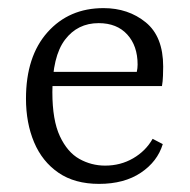

<svg xmlns="http://www.w3.org/2000/svg" viewBox="-20 -443 468 473"><path d="M44 -200Q44 -304 97 -363.5Q150 -423 235 -423Q296 -423 339 -388Q382 -353 382 -279Q382 -270 381.5 -256Q381 -242 379 -231H90V-266H317Q318 -271 318.5 -275Q319 -279 319 -284Q319 -330 293.5 -358Q268 -386 223 -386Q171 -386 140 -345Q109 -304 109 -216Q109 -147 127.5 -107.5Q146 -68 175.5 -51.5Q205 -35 239 -35Q277 -35 308 -53Q339 -71 356 -101L381 -88Q368 -45 327 -17.5Q286 10 224 10Q164 10 124 -17.5Q84 -45 64 -92.5Q44 -140 44 -200Z"/></svg>

Font: Rasa Light
Style: Regular
Weight: 300
Designer: Anna Giedrys (Yrsa+Rasa design), David Brezina (Yrsa art-direction, Rasa art-direction, design)
Foundry: Rosetta Type Foundry
Version: Version 2.004